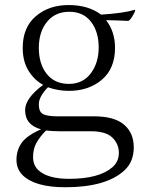

<svg xmlns="http://www.w3.org/2000/svg" viewBox="-20 -540 600 780"><path d="M46.9 109.4Q46.9 70.3 67.9 40.5Q88.9 10.7 146.5 -14.6Q82 -32.2 82 -92.8Q82 -140.6 155.3 -195.3Q120.1 -213.9 96.2 -252Q72.3 -290 72.3 -345.7Q72.3 -428.7 125.5 -474.1Q178.7 -519.5 258.8 -519.5Q338.9 -519.5 390.6 -480.5Q480.5 -486.3 527.3 -500L529.3 -498Q527.3 -488.3 516.6 -471.7Q505.9 -455.1 500 -455.1Q477.5 -456.1 456.1 -457Q433.6 -457 411.1 -458Q447.3 -411.1 447.3 -345.7Q447.3 -261.7 394 -216.3Q340.8 -170.9 259.8 -170.9Q215.8 -170.9 174.8 -185.5Q137.7 -147.5 137.7 -116.2Q137.7 -85 155.3 -76.2Q172.9 -67.4 214.8 -67.4H362.3Q444.3 -67.4 483.9 -33.7Q523.4 0 523.4 58.6Q523.4 117.2 485.4 152.3Q411.1 220.7 245.1 220.7Q124 220.7 73.2 172.9Q46.9 147.5 46.9 109.4ZM114.3 97.7Q114.3 129.9 134.8 150.4Q172.9 186.5 260.7 186.5Q381.8 186.5 436.5 139.6Q462.9 116.2 462.9 81.1Q462.9 44.9 436.5 19Q410.2 -6.8 348.6 -6.8H220.7Q192.4 -6.8 167 -9.8Q141.6 15.6 127.9 40.5Q114.3 65.4 114.3 97.7ZM137.7 -345.7Q137.7 -280.3 169.9 -239.7Q202.1 -199.2 259.8 -199.2Q316.4 -199.2 348.6 -241.7Q380.9 -284.2 380.9 -347.7Q380.9 -411.1 349.6 -451.7Q318.4 -492.2 261.7 -492.2Q204.1 -492.2 170.9 -451.2Q137.7 -410.2 137.7 -345.7Z"/></svg>

Font: GenEi Koburi Mincho v6
Style: Regular
Weight: 400
Designer: o_tamon (Modified)
Foundry: o_tamon / Adobe Systems Incorporated
Version: Version 6.1